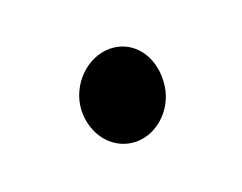

<svg xmlns="http://www.w3.org/2000/svg" viewBox="-40 -451 317 251"><g transform="rotate(-20 118.5 -326.0)"><path d="M125 -388.7C93.8 -388.7 64.9 -360.8 63 -325.7C62 -290 85.9 -262.7 117.2 -262.7C147 -262.7 175.8 -290 176.8 -325.7C178.7 -360.8 156.7 -388.7 125 -388.7Z"/></g></svg>

Font: Lora Italic
Style: Regular
Weight: 400
Italic angle: -3°
Designer: Olga Karpushina, Alexei Vanyashin
Foundry: Cyreal
Version: Version 1.011;PS 001.011;hotconv 1.0.70;makeotf.lib2.5.58329